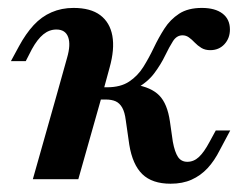

<svg xmlns="http://www.w3.org/2000/svg" viewBox="-20 -448 621 480"><path d="M406.5 11.3Q360.5 11.3 335.9 -12.5Q311.3 -36.3 303.2 -86.3L294.4 -147.6Q291.9 -167.7 285.5 -179Q279 -190.3 269 -194.8Q258.9 -199.2 244.4 -199.2H212.9L219.4 -229.8H247.6Q281.5 -229.8 302.8 -244Q324.2 -258.1 338.3 -280.6Q352.4 -303.2 364.5 -328.6Q376.6 -354 391.1 -376.6Q405.6 -399.2 427.8 -413.7Q450 -428.2 484.7 -428.2Q517.7 -428.2 536.3 -414.1Q554.8 -400 554.8 -374.2Q554.8 -352.4 541.1 -337.5Q527.4 -322.6 505.6 -322.6Q492.7 -322.6 483.5 -328.2Q474.2 -333.9 466.9 -341.5Q459.7 -349.2 452.4 -354.4Q445.2 -359.7 436.3 -359.7Q421.8 -359.7 412.5 -345.2Q403.2 -330.6 392.7 -308.9Q382.3 -287.1 365.7 -264.9Q349.2 -242.7 320.2 -226.6L317.7 -236.3Q358.1 -229.8 378.2 -209.3Q398.4 -188.7 404.8 -144.4L412.1 -93.5Q416.9 -67.7 425 -55.6Q433.1 -43.5 448.4 -43.5Q464.5 -43.5 477.4 -55.6Q490.3 -67.7 504 -93.5L519.4 -121.8H555.6L529.8 -73.4Q516.1 -46 498.8 -27.4Q481.5 -8.9 458.9 1.2Q436.3 11.3 406.5 11.3ZM121 -208.1 147.6 -303.2Q157.3 -336.3 150.4 -355.2Q143.5 -374.2 121 -374.2Q103.2 -374.2 88.3 -362.1Q73.4 -350 59.7 -325L44.4 -295.2H7.3L27.4 -332.3Q44.4 -363.7 64.1 -385.1Q83.9 -406.5 108.9 -417.3Q133.9 -428.2 163.7 -428.2Q206.5 -428.2 230.6 -410.1Q254.8 -391.9 260.9 -358.5Q266.9 -325 254 -279L234.7 -208.1ZM62.1 0 121 -208.1H234.7L175.8 0Z"/></svg>

Font: Playfair 9pt
Style: Bold Italic
Weight: 700
Italic angle: -15.6°
Designer: Claus Eggers Sørensen
Foundry: Claus Eggers Sørensen
Version: Version 2.203